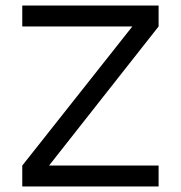

<svg xmlns="http://www.w3.org/2000/svg" viewBox="-20 -670 650 690"><path d="M60 -650H550V-575L135 -48L122 -75H550V0H60V-75L477 -602L490 -575H60Z"/></svg>

Font: Syne
Style: Regular
Weight: 400
Designer: Lucas Descroix
Foundry: Bonjour Monde
Version: Version 2.200